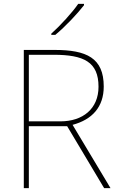

<svg xmlns="http://www.w3.org/2000/svg" viewBox="-20 -972 617 992"><path d="M414 -945V-952H384C355 -909 290 -838 245 -798V-792H266C319 -836 379 -900 414 -945ZM262 -714H103V0H129V-320H327L518 0H551L355 -327C456 -354 516 -419 516 -525C516 -673 427 -714 262 -714ZM257 -689C413 -689 489 -652 489 -524C489 -410 408 -345 292 -345H129V-689Z"/></svg>

Font: Noto Sans Malayalam Thin
Style: Regular
Weight: 100
Designer: Jelle Bosma - Monotype Design Team
Foundry: Monotype Imaging Inc.
Version: Version 2.104